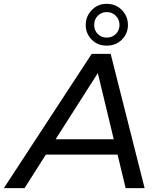

<svg xmlns="http://www.w3.org/2000/svg" viewBox="-74 -981 826 1001"><path d="M-54 0 404 -700H503L680 0H581L539 -175H165L54 0ZM216 -255H519L436 -600ZM482 -743Q435 -743 404 -774.5Q373 -806 373 -851Q373 -896 404.5 -928.5Q436 -961 482 -961Q530 -961 561.5 -928.5Q593 -896 593 -851Q593 -806 561.5 -774.5Q530 -743 482 -743ZM482 -785Q511 -785 530 -804Q549 -823 549 -851Q549 -879 530 -898.5Q511 -918 482 -918Q455 -918 436 -899Q417 -880 417 -851Q417 -823 435.5 -804Q454 -785 482 -785Z"/></svg>

Font: Montserrat Medium
Style: Italic
Weight: 500
Italic angle: -11.3°
Designer: Julieta Ulanovsky
Foundry: Julieta Ulanovsky
Version: Version 9.000; ttfautohint (v1.8.4.7-5d5b)